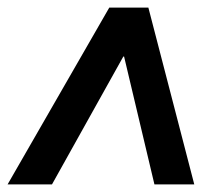

<svg xmlns="http://www.w3.org/2000/svg" viewBox="-31 -648 549 506"><path d="M-11 -162 257 -628H360L481 -162H376L296 -499H294L106 -162Z"/></svg>

Font: Nunito Sans 7pt Condensed ExtraBold
Style: Italic
Weight: 800
Width: 3
Italic angle: -9°
Designer: Vernon Adams
Foundry: Vernon Adams
Version: Version 3.101;gftools[0.9.27]